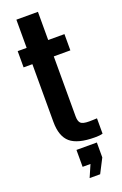

<svg xmlns="http://www.w3.org/2000/svg" viewBox="-185 -821 691 1088"><g transform="rotate(-20 161.0 -277.0)"><path d="M261.5 9Q158.5 9 114.2 -29Q70 -67 70 -154.5V-502H17V-600H71V-770H201V-600H299V-502H199V-140.5Q199 -111 211 -99Q223 -87 262 -87Q274 -87 284.8 -87.5Q295.5 -88 309 -88.5V4Q298.5 7 286.8 8Q275 9 261.5 9ZM154 215.5 186 142H138.5V40H261.5V130L217.5 215.5Z"/></g></svg>

Font: Big Shoulders Display Thin ExtraBold
Style: Regular
Weight: 800
Version: Version 2.002